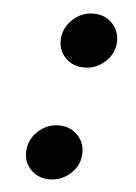

<svg xmlns="http://www.w3.org/2000/svg" viewBox="-43 -527 407 574"><g transform="rotate(5 160.5 -239.5)"><path d="M127 13Q93 13 71.5 -8.5Q50 -30 50 -60Q50 -98 77.5 -124Q105 -150 141 -150Q175 -150 196.5 -128Q218 -106 218 -75Q218 -38 190.5 -12.5Q163 13 127 13ZM201 -329Q167 -329 145.5 -350.5Q124 -372 124 -402Q124 -440 151.5 -466Q179 -492 215 -492Q249 -492 270.5 -470Q292 -448 292 -417Q292 -380 264.5 -354.5Q237 -329 201 -329Z"/></g></svg>

Font: DM Serif Display
Style: Italic
Weight: 400
Italic angle: -12°
Designer: Colophon Foundry, Frank Grießhammer
Foundry: Colophon Foundry
Version: Version 5.100; ttfautohint (v1.8.2)